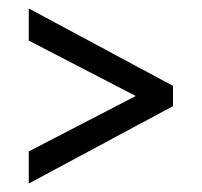

<svg xmlns="http://www.w3.org/2000/svg" viewBox="-20 -549 477 454"><path d="M48 -191 301 -322 48 -453V-529L389 -346V-298L48 -115Z"/></svg>

Font: Noto Sans Bengali UI ExtraCondensed
Style: Regular
Weight: 400
Width: 2
Designer: Jelle Bosma - Monotype Design Team
Foundry: Monotype Imaging Inc.
Version: Version 2.003; ttfautohint (v1.8.4.7-5d5b)